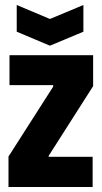

<svg xmlns="http://www.w3.org/2000/svg" viewBox="-20 -749 408 769"><path d="M14 0V-122L193 -402V-408H18V-528H353V-404L175 -125V-121H351V0ZM47 -729 180 -673 314 -729V-622L180 -566L47 -622Z"/></svg>

Font: Bricolage Grotesque 72pt Condensed ExtraBold
Style: Regular
Weight: 800
Width: 3
Designer: Mathieu Triay
Foundry: Atelier Triay
Version: Version 1.001;gftools[0.9.33.dev8+g029e19f]